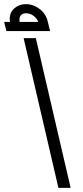

<svg xmlns="http://www.w3.org/2000/svg" viewBox="-126 -907 400 927"><path d="M-12 -723H47L215 0H156ZM116 -757H-95L-106 -801H-78Q-79 -806 -79 -816Q-79 -847 -56.5 -867Q-34 -887 -1 -887Q35 -887 65.5 -863.5Q96 -840 105 -802L98 -801H105ZM-32 -814Q-32 -806 -31 -802L-39 -801H59Q52 -819 35.5 -831Q19 -843 -1 -843Q-15 -843 -23.5 -835Q-32 -827 -32 -814Z"/></svg>

Font: Cairo Light
Style: Italic
Weight: 300
Italic angle: -13°
Designer: Mohamed Gaber, Accademia di Belle Arti di Urbino and others
Foundry: Kief Type Foundry, Accademia di Belle Arti di Urbino and others
Version: Version 3.011